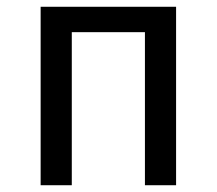

<svg xmlns="http://www.w3.org/2000/svg" viewBox="-20 -547 640 567"><path d="M408 0V-452H192V0H100V-527H500V0Z"/></svg>

Font: Wlorlttqgufhjawjgtejqphaquk
Style: Regular
Weight: 400
Monospace: yes
Designer: Carrois Corporate & Edenspiekermann
Foundry: Carrois Corporate GbR & Edenspiekermann AG
Version: Version 2.001